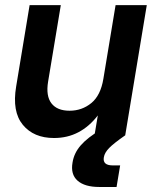

<svg xmlns="http://www.w3.org/2000/svg" viewBox="-20 -536 613 760"><path d="M193.8 10.3Q113.3 10.3 70.3 -42Q27.3 -94.2 43.9 -193.4L97.2 -515.6H220.7L170.4 -212.9Q161.1 -156.2 183.6 -127Q206.1 -97.7 255.4 -97.7Q304.2 -97.7 341.3 -127.9Q378.4 -158.2 389.2 -224.1L437.5 -515.6H561L475.6 0H354L367.2 -79.1Q333.5 -35.2 290.3 -12.5Q247.1 10.3 193.8 10.3ZM372.6 204.1Q315.4 204.1 287.1 179.2Q258.8 154.3 267.1 107.4Q272.9 69.8 299.8 39.1Q326.7 8.3 378.9 -22.5L475.1 0Q430.2 31.2 412.1 49.8Q394 68.4 391.1 86.4Q385.3 118.7 426.3 118.7H455.6L441.4 204.1Z"/></svg>

Font: Inter Display SemiBold
Style: Italic
Weight: 600
Italic angle: -9.39999°
Designer: Rasmus Andersson
Foundry: rsms
Version: Version 4.000;git-a52131595